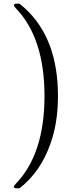

<svg xmlns="http://www.w3.org/2000/svg" viewBox="-20 -770 429 1040"><path d="M60 -749 64 -750Q69 -750 74 -750H86L114 -726Q294 -562 294 -250Q294 -127 265 -28Q219 130 114 226L86 250H74Q62 250 58.5 248Q55 246 55 238Q56 237 66 225Q221 64 221 -250Q221 -564 66 -725Q56 -737 55 -738Q55 -746 60 -749Z"/></svg>

Font: MathJax_Main
Style: Regular
Weight: 400
Version: Version 1.1